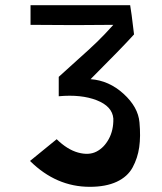

<svg xmlns="http://www.w3.org/2000/svg" viewBox="-20 -521 625 742"><path d="M330 -215Q401 -210 457.5 -158.5Q514 -107 519 -48Q524 6 518 48Q512 90 492.5 126Q473 162 431 181.5Q389 201 327 201Q197 201 96 101L199 17Q240 57 281.5 68.5Q323 80 352.5 65Q382 50 400.5 16Q419 -18 418 -63Q414 -110 354 -133.5Q294 -157 207 -149V-224Q236 -251 280.5 -290.5Q325 -330 354.5 -358.5Q384 -387 418 -425Q279 -423 98 -425V-501H483Q487 -481 498 -388Q452 -337 330 -215Z"/></svg>

Font: OpenDyslexic
Style: Regular
Weight: 400
Designer: Abbie Gonzalez
Version: Version 0.920;hotconv 1.0.109;makeotfexe 2.5.65596